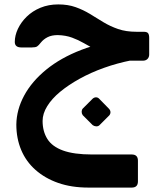

<svg xmlns="http://www.w3.org/2000/svg" viewBox="-20 -488 726 870"><path d="M381 362Q304 362 244 341Q184 320 141 282Q98 244 76 191.5Q54 139 54 76Q55 9 89.5 -55Q124 -119 189.5 -172.5Q255 -226 348.5 -262Q442 -298 561 -309L577 -215Q511 -202 451 -180.5Q391 -159 340.5 -131Q290 -103 252.5 -72Q215 -41 194 -7Q173 27 173 60Q173 107 194.5 141.5Q216 176 265.5 194Q315 212 397 212H577Q605 212 605 240V334Q605 362 577 362ZM555 -213V-230Q508 -230 473.5 -239.5Q439 -249 412 -263.5Q385 -278 360 -292.5Q335 -307 306.5 -317.5Q278 -328 242 -329Q214 -329 195.5 -319.5Q177 -310 165 -295Q155 -282 148 -277.5Q141 -273 124 -273H77Q47 -273 47 -298Q47 -327 61 -357Q75 -387 101 -412.5Q127 -438 163.5 -453Q200 -468 244 -468Q288 -468 323 -455.5Q358 -443 388 -424.5Q418 -406 448.5 -387.5Q479 -369 515 -356.5Q551 -344 599 -344H631Q646 -344 651 -337.5Q656 -331 656 -316V-241Q656 -229 648.5 -221Q641 -213 627 -213ZM430 80Q424 85 415.5 84.5Q407 84 400 79L355 34Q350 27 350 18.5Q350 10 355 4L400 -41Q407 -47 415 -47Q423 -47 429 -41L473 4Q480 11 480.5 19.5Q481 28 475 35Z"/></svg>

Font: Rubik SemiBold
Style: Regular
Weight: 600
Designer: Hubert and Fischer
Foundry: Hubert and Fischer
Version: Version 2.300;gftools[0.9.30]